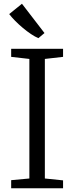

<svg xmlns="http://www.w3.org/2000/svg" viewBox="-20 -1003 396 1023"><path d="M136.5 -52V-689L39.5 -700V-743H316V-700L219 -689V-52L316 -42V0H39.5V-43ZM184 -800Q167 -807 145.2 -821.5Q123.5 -836 101.5 -854.5Q79.5 -873 60.5 -892.2Q41.5 -911.5 29 -928L97 -983L217 -827L185 -800Z"/></svg>

Font: Merriweather Light
Style: Regular
Weight: 300
Designer: Eben Sorkin
Foundry: Eben Sorkin
Version: Version 2.100